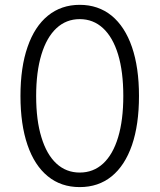

<svg xmlns="http://www.w3.org/2000/svg" viewBox="-20 -757 654 787"><path d="M176.1 -34.4Q121.4 -78.8 92.7 -162.8Q63.9 -246.8 63.9 -363.6Q63.9 -481.5 93 -564.6Q121.8 -648.4 176.5 -692.8Q231.2 -737.2 306.8 -737.2Q382.5 -737.2 437.5 -692.8Q492.2 -647.7 521 -563.9Q549.7 -480.1 549.7 -363.6Q549.7 -246.1 521 -162.3Q491.8 -78.1 437.5 -34.1Q383.2 9.9 306.8 9.9Q230.1 9.9 176.1 -34.4ZM149.9 -193.9Q171.2 -123.6 211.3 -86.6Q251.4 -49.7 306.8 -49.7Q362.6 -49.7 402.7 -86.6Q442.8 -123.6 464.1 -194.1Q485.4 -264.6 485.4 -363.6Q485.4 -463.1 464.1 -533.7Q442.5 -604.4 402.3 -641.5Q362.2 -678.6 306.8 -678.6Q251.4 -678.6 211.3 -641.3Q171.2 -604 149.7 -533.2Q128.2 -462.4 128.2 -363.6Q128.2 -263.5 149.9 -193.9Z"/></svg>

Font: DeltaSans Light
Style: Regular
Weight: 300
Designer: Rasmus Andersson
Foundry: rsms
Version: Version 3.012